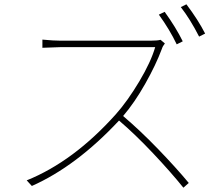

<svg xmlns="http://www.w3.org/2000/svg" viewBox="-20 -851 1040 892"><path d="M829 -659 801 -645Q768 -714 718 -783L745 -796Q797 -724 829 -659ZM726 -666 746 -649Q736 -637 732 -624Q704 -549 654.5 -461.5Q605 -374 552 -312Q631 -245 714.5 -158.5Q798 -72 857 -1L832 21Q774 -51 691 -139Q608 -227 533 -291Q335 -79 128 13L104 -13Q322 -101 518 -320Q573 -382 627 -472.5Q681 -563 701 -632H261L177 -629V-667Q229 -662 261 -662H680Q711 -662 726 -666ZM820 -818 846 -831Q901 -758 933 -695L905 -681Q863 -763 820 -818Z"/></svg>

Font: Noto Sans Korean Thin
Style: Regular
Weight: 250
Designer: Ryoko NISHIZUKA  (kana & ideographs); Paul D. Hunt (Latin, Greek & Cyrillic); Wenlong ZHANG  (bopomofo); Sandoll Communi
Foundry: Adobe Systems Incorporated
Version: Version 1.0001;PS 1;hotconv 1.0.78;makeotf.lib2.5.61930